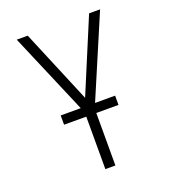

<svg xmlns="http://www.w3.org/2000/svg" viewBox="-136 -627 821 935"><g transform="rotate(-20 275.0 -160.0)"><path d="M249 210V-84L59 -530H116L275 -150L434 -530H491L301 -84V210ZM416 -62H134V-110H416Z"/></g></svg>

Font: Lode Dark Term
Style: Regular
Weight: 400
Monospace: yes
Designer: Belleve Invis
Foundry: Belleve Invis
Version: Version 29.2.0